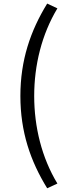

<svg xmlns="http://www.w3.org/2000/svg" viewBox="-20 -838 378 1055"><path d="M239.3 196.5 295.4 170.6C209.4 28.7 167.9 -140.5 167.9 -310.7C167.9 -480.4 209.4 -649.4 295.4 -792L239.3 -818.4C147 -668.1 92 -506.8 92 -310.7C92 -113.6 147 46.8 239.3 196.5Z"/></svg>

Font: Source Han Sans JP VF
Style: Regular
Weight: 250
Designer: Ryoko NISHIZUKA 西塚涼子 (kana, bopomofo & ideographs); Paul D. Hunt (Latin, Greek & Cyrillic); Sandoll Communications 산돌커뮤니
Foundry: Adobe
Version: Version 2.004;hotconv 1.0.118;makeotfexe 2.5.65603